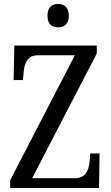

<svg xmlns="http://www.w3.org/2000/svg" viewBox="-20 -942 556 962"><path d="M271 -805C300 -805 325 -820 325 -863C325 -907 300 -922 271 -922C241 -922 218 -907 218 -863C218 -820 241 -805 271 -805ZM31 0H476L479 -173H432L429 -131C424 -86 408 -49 354 -49H141L465 -674V-714H52L48 -541H95L99 -584C103 -627 118 -665 170 -665H355L31 -39Z"/></svg>

Font: Noto Serif Lao Condensed
Style: Regular
Weight: 400
Width: 3
Designer: Monotype Design Team
Foundry: Monotype Imaging Inc.
Version: Version 2.003